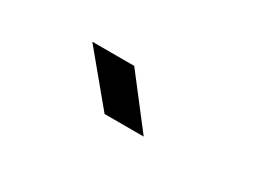

<svg xmlns="http://www.w3.org/2000/svg" viewBox="-22 -953 644 476"><g transform="rotate(30 300.0 -715.0)"><path d="M268 -645 152 -785H272L380 -645Z"/></g></svg>

Font: Tiny SemiBold
Style: Regular
Weight: 600
Designer: Philipp Nurullin, Konstantin Bulenkov
Foundry: JetBrains
Version: Version 2.251; ttfautohint (v1.8.4.7-5d5b)